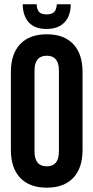

<svg xmlns="http://www.w3.org/2000/svg" viewBox="-20 -868 436 896"><path d="M141.1 -539.1V-161.1Q141.1 -91.8 198.2 -91.8Q254.9 -91.8 254.9 -161.1V-539.1Q254.9 -607.9 198.2 -607.9Q141.1 -607.9 141.1 -539.1ZM30.8 -168V-532.2Q30.8 -616.2 74.2 -662.1Q117.7 -708 198.2 -708Q278.8 -708 322 -662.1Q365.2 -616.2 365.2 -532.2V-168Q365.2 -84 322 -38.1Q278.8 7.8 198.2 7.8Q117.7 7.8 74.2 -38.1Q30.8 -84 30.8 -168ZM245.1 -848.1H310.1Q310.1 -794.4 281 -763.7Q252 -732.9 196.8 -732.9Q142.1 -732.9 114.5 -763.4Q86.9 -793.9 85.9 -848.1H150.9Q152.8 -820.8 163.8 -810.8Q174.8 -800.8 196.8 -800.8Q219.7 -800.8 231.4 -810.8Q243.2 -820.8 245.1 -848.1Z"/></svg>

Font: VL Bebas Neue Bold
Style: Regular
Weight: 700
Designer: Ryoichi Tsunekawa
Foundry: Ryoichi Tsunekawa
Version: Version 1.300